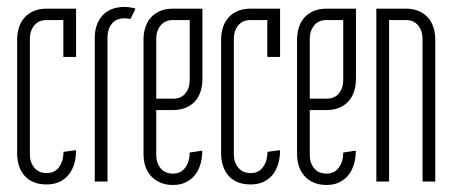

<svg xmlns="http://www.w3.org/2000/svg" viewBox="-20 -522 1303 552"><path d="M65.9 -78.1Q65.9 -55.7 78.6 -40Q91.3 -24.4 114.7 -24.4Q137.7 -24.4 150.1 -42.2Q162.6 -60.1 162.6 -85.4L198.7 -90.3Q198.7 -68.8 193.4 -50.8Q188 -32.7 177.2 -19.5Q166.5 -6.3 150.6 1Q134.8 8.3 113.8 8.3Q92.8 8.3 76.9 1.7Q61 -4.9 50.5 -16.8Q40 -28.8 34.7 -45.2Q29.3 -61.5 29.3 -81.1V-408.2Q29.3 -427.2 34.7 -443.6Q40 -460 50.8 -471.9Q61.5 -483.9 77.4 -490.5Q93.3 -497.1 114.3 -497.1H198.7V-358.4H162.1V-464.4H114.3Q90.8 -464.4 78.4 -448.7Q65.9 -433.1 65.9 -410.6Z M355 -467.3Q347.7 -469.2 337.4 -469.2Q314 -469.2 301.5 -453.6Q289.1 -438 289.1 -415.5V0H252.4V-412.6Q252.4 -432.1 257.8 -448.5Q263.2 -464.8 273.9 -476.8Q284.7 -488.8 300.5 -495.4Q316.4 -502 337.4 -502Q346.2 -502 354.5 -500.7Q362.8 -499.5 369.6 -497.1Z M477.5 -464.4Q454.1 -464.4 441.7 -448.7Q429.2 -433.1 429.2 -410.6V-238.3H477.5Q500.5 -238.3 512.9 -253.4Q525.4 -268.6 525.4 -291.5V-464.4ZM562 -497.1V-294.9Q562 -275.4 556.6 -259Q551.3 -242.7 540.5 -230.7Q529.8 -218.8 513.9 -212.2Q498 -205.6 477.5 -205.6H429.2V-76.2Q429.2 -53.7 441.7 -38.3Q454.1 -22.9 477.5 -22.9Q500.5 -22.9 512.9 -40.5Q525.4 -58.1 525.4 -83.5L561.5 -88.9Q561.5 -67.9 556.2 -49.8Q550.8 -31.7 540.3 -18.6Q529.8 -5.4 513.9 2.2Q498 9.8 477.5 9.8Q456.5 9.8 440.7 2.9Q424.8 -3.9 414.1 -15.9Q403.3 -27.8 397.9 -44.2Q392.6 -60.5 392.6 -79.6V-407.7Q392.6 -427.2 397.9 -443.6Q403.3 -460 414.1 -471.9Q424.8 -483.9 440.7 -490.5Q456.5 -497.1 477.5 -497.1Z M652.3 -78.1Q652.3 -55.7 665 -40Q677.7 -24.4 701.2 -24.4Q724.1 -24.4 736.6 -42.2Q749 -60.1 749 -85.4L785.2 -90.3Q785.2 -68.8 779.8 -50.8Q774.4 -32.7 763.7 -19.5Q752.9 -6.3 737.1 1Q721.2 8.3 700.2 8.3Q679.2 8.3 663.3 1.7Q647.5 -4.9 637 -16.8Q626.5 -28.8 621.1 -45.2Q615.7 -61.5 615.7 -81.1V-408.2Q615.7 -427.2 621.1 -443.6Q626.5 -460 637.2 -471.9Q647.9 -483.9 663.8 -490.5Q679.7 -497.1 700.7 -497.1H785.2V-358.4H748.5V-464.4H700.7Q677.2 -464.4 664.8 -448.7Q652.3 -433.1 652.3 -410.6Z M918.9 -464.4Q895.5 -464.4 883.1 -448.7Q870.6 -433.1 870.6 -410.6V-238.3H918.9Q941.9 -238.3 954.3 -253.4Q966.8 -268.6 966.8 -291.5V-464.4ZM1003.4 -497.1V-294.9Q1003.4 -275.4 998 -259Q992.7 -242.7 981.9 -230.7Q971.2 -218.8 955.3 -212.2Q939.5 -205.6 918.9 -205.6H870.6V-76.2Q870.6 -53.7 883.1 -38.3Q895.5 -22.9 918.9 -22.9Q941.9 -22.9 954.3 -40.5Q966.8 -58.1 966.8 -83.5L1002.9 -88.9Q1002.9 -67.9 997.6 -49.8Q992.2 -31.7 981.7 -18.6Q971.2 -5.4 955.3 2.2Q939.5 9.8 918.9 9.8Q897.9 9.8 882.1 2.9Q866.2 -3.9 855.5 -15.9Q844.7 -27.8 839.4 -44.2Q834 -60.5 834 -79.6V-407.7Q834 -427.2 839.4 -443.6Q844.7 -460 855.5 -471.9Q866.2 -483.9 882.1 -490.5Q897.9 -497.1 918.9 -497.1Z M1231.4 0H1194.8V-410.6Q1194.8 -433.1 1182.4 -448.7Q1169.9 -464.4 1147 -464.4H1098.6V0H1062V-497.1H1147Q1167.5 -497.1 1183.3 -490.5Q1199.2 -483.9 1210 -471.9Q1220.7 -460 1226.1 -443.6Q1231.4 -427.2 1231.4 -408.2Z"/></svg>

Font: Tulpen One
Style: Regular
Weight: 400
Designer: Naima Ben Ayed
Foundry: Naima Ben Ayed, Anton Koovit
Version: Version 1.002